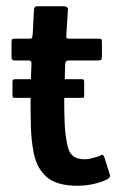

<svg xmlns="http://www.w3.org/2000/svg" viewBox="-20 -596 388 616"><path d="M28 -282Q23 -282 21.5 -283.5Q20 -285 20 -290V-333Q20 -338 22 -340Q24 -342 29 -342H241Q246 -342 248 -340.5Q250 -339 250 -333V-288Q250 -284 248 -283Q246 -282 241 -282ZM229 0Q163 0 130.5 -27.5Q98 -55 88 -106Q80 -148 79 -193Q78 -238 78 -284Q78 -314 79 -339Q80 -364 81 -392Q81 -402 72 -402H28Q22 -402 19.5 -404Q17 -406 17 -414V-459Q17 -469 19.5 -470.5Q22 -472 30 -472H75Q82 -472 83 -475.5Q84 -479 85 -487L89 -565Q89 -576 100 -576H186Q190 -576 194.5 -573Q199 -570 198 -565L193 -487Q192 -477 193.5 -474.5Q195 -472 201 -472H295Q304 -472 305.5 -470Q307 -468 307 -458V-415Q307 -407 304.5 -404.5Q302 -402 294 -402H200Q195 -402 192 -399Q189 -396 189 -389Q188 -361 187.5 -332.5Q187 -304 186 -274Q186 -238 187.5 -200Q189 -162 197 -127Q202 -105 215 -95Q228 -85 251 -85Q264 -85 276 -88.5Q288 -92 298 -95Q308 -101 310.5 -99Q313 -97 316 -88L332 -37Q335 -30 330 -25Q325 -20 309 -14Q298 -10 283.5 -6.5Q269 -3 255 -1.5Q241 0 229 0Z"/></svg>

Font: Glory Thin SemiBold
Style: Regular
Weight: 600
Version: Version 1.011